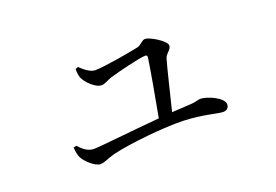

<svg xmlns="http://www.w3.org/2000/svg" viewBox="-67 -646 1135 789"><g transform="rotate(-20 500.0 -251.5)"><path d="M179 -143C181 -120 183 -109 189 -97C198 -78 236 -41 260 -41C279 -41 296 -53 328 -61C402 -79 560 -95 641 -92C726 -89 784 -70 807 -70C823 -70 833 -79 833 -95C833 -122 769 -153 735 -153C726 -153 715 -146 679 -145L609 -141C627 -213 652 -319 663 -356C669 -377 692 -384 692 -403C692 -423 628 -462 607 -462C593 -462 583 -444 566 -440C530 -432 409 -411 371 -411C351 -411 325 -432 309 -448L297 -443C297 -430 298 -412 305 -399C318 -374 353 -344 374 -344C391 -344 404 -355 423 -361C459 -372 561 -397 584 -397C590 -397 593 -394 593 -388C587 -345 565 -220 549 -136C422 -125 284 -109 256 -109C229 -109 209 -127 192 -146Z"/></g></svg>

Font: Harano Aji Mincho K1
Style: Regular
Weight: 400
Foundry: Masamichi Hosoda
Version: HaranoAjiMinchoK1-Regular version 20230610;ttx 4.39.4